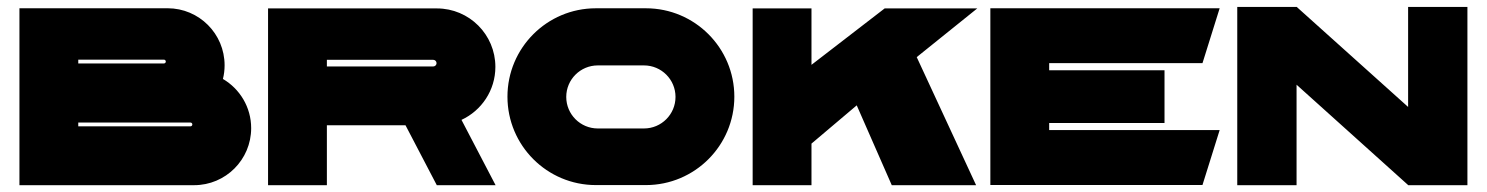

<svg xmlns="http://www.w3.org/2000/svg" viewBox="-20 -543 4360 563"><path d="M633.7 -311.5C636.9 -324.3 638.6 -337.8 638.6 -351.6C638.6 -443.9 563.8 -518.8 471.5 -518.8H37V0H209.5V0H549.3C641.6 0 716.5 -74.9 716.5 -167.2C716.5 -228.7 683.2 -282.4 633.7 -311.5ZM209.5 -368.1H460.6C463.7 -368.1 466.2 -365.6 466.2 -362.5C466.2 -359.4 463.7 -356.9 460.6 -356.9H209.5ZM538.4 -172.5H209.5V-183.7H538.4C541.5 -183.7 544 -181.2 544 -178.1C544 -175 541.5 -172.5 538.4 -172.5Z M1260.8 0H1433.2L1333.2 -191.5C1391.9 -218.7 1432.6 -278 1432.6 -346.9C1432.6 -441.6 1355.9 -518.3 1261.2 -518.3H766V0H938.5V-175.6H1169.1L1260.8 0ZM938.5 -367.6H1250.3C1255.7 -367.6 1260.1 -363.2 1260.1 -357.8C1260.1 -352.4 1255.7 -348.1 1250.3 -348.1H938.5Z M1468 -259.5C1468 -116.4 1584 -0.3 1727.2 -0.3H1874.1C2017.2 -0.3 2133.3 -116.4 2133.3 -259.5C2133.3 -402.6 2017.2 -518.7 1874.1 -518.7H1727.2C1584 -518.7 1468 -402.6 1468 -259.5ZM1640.4 -258.8C1640.4 -309.8 1681.8 -351.2 1732.9 -351.2H1868.3C1919.4 -351.2 1960.8 -309.8 1960.8 -258.8C1960.8 -207.7 1919.4 -166.3 1868.3 -166.3H1732.9C1681.8 -166.3 1640.4 -207.7 1640.4 -258.8Z M2845.7 -518.4H2574.2L2359.5 -352.9V-518.3H2187V0H2359.5V-121.9L2492.2 -234.1L2594.9 0H2842.2L2668.1 -375.5Z M3506 -357.8 3556.4 -518.8H2884V-0.5H3506L3556.4 -161.6H3056.5V-182.3H3394.7V-336.9H3056.5V-357.8Z M4109 -522.6V-229.4L3781.9 -523.1V-522.6H3608V0H3781.9V-294.6L4109 -0.4V0H4282.9V-522.6Z"/></svg>

Font: JUMBOTRON
Style: Regular
Weight: 400
Designer: Ian Langley
Foundry: Ian Langley
Version: Version 1.005;Fontself Maker 3.5.8